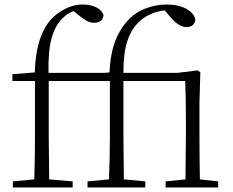

<svg xmlns="http://www.w3.org/2000/svg" viewBox="-20 -831 1033 851"><path d="M801 0H714V-27L802 -36L804 -226V-285Q804 -399 801 -472H527V-226L529 -36L624 -27V0H368V-27L463 -36Q467 -132 467 -226V-472H196V-226L198 -36L302 -27V0H37V-27L132 -36Q135 -132 135 -226V-472H35V-502L134 -510Q139 -683 218 -757Q280 -811 347 -811Q381 -811 406.5 -798.5Q432 -786 439 -764Q435 -730 397 -730Q380 -730 363.5 -739Q347 -748 326 -766L306 -782Q280 -773 256 -749Q224 -717 208.5 -661Q193 -605 195 -508H440L465 -510Q470 -598 492.5 -654Q515 -710 557 -751Q587 -780 630.5 -795.5Q674 -811 718 -811Q770 -811 805.5 -792Q841 -773 846 -743Q841 -711 806 -711Q775 -711 739 -751L710 -785Q635 -776 589 -727Q560 -697 543.5 -646.5Q527 -596 527 -508H766L855 -519L868 -511L864 -377V-226Q864 -145 866 -36L947 -27V0Z"/></svg>

Font: Minh Nguyen ExtraLight
Style: Regular
Weight: 250
Designer: Ryoko NISHIZUKA 西塚涼子 (kana & ideographs); Frank Grießhammer (Latin, Greek & Cyrillic); Wenlong ZHANG 张文龙 (bopomofo); San
Foundry: Adobe
Version: Version 1.100;July 7, 2023;FontCreator 14.0.0.2814 64-bit